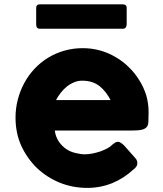

<svg xmlns="http://www.w3.org/2000/svg" viewBox="-20 -870 763 899"><path d="M604.5 -76.2Q560.5 -35.2 505.9 -12.7Q450.2 9.8 388.7 9.8Q320.3 9.8 259.8 -14.6Q198.2 -40 152.3 -84Q106.4 -128.9 79.1 -188.5Q52.7 -248 52.7 -319.3Q52.7 -363.3 63.5 -404.3Q74.2 -445.3 93.8 -481.4Q113.3 -517.6 141.6 -547.9Q169.9 -578.1 205.1 -599.6Q240.2 -621.1 281.2 -632.8Q322.3 -644.5 367.2 -644.5Q409.2 -644.5 448.2 -633.8Q487.3 -623 521.5 -602.5Q555.7 -583 584 -554.7Q612.3 -527.3 632.8 -493.2Q653.3 -460.9 665 -422.9Q675.8 -384.8 675.8 -344.7Q675.8 -319.3 674.8 -302.7Q674.8 -286.1 668 -276.4Q660.2 -266.6 644.5 -262.7Q627.9 -258.8 596.7 -258.8Q476.6 -258.8 236.3 -258.8Q241.2 -226.6 256.8 -205.1Q272.5 -183.6 292 -170.9Q311.5 -158.2 335 -153.3Q357.4 -147.5 377 -147.5Q394.5 -147.5 414.1 -151.4Q432.6 -155.3 450.2 -161.1Q468.8 -168 483.4 -175.8Q498 -183.6 506.8 -193.4Q514.6 -199.2 520.5 -203.1Q526.4 -206.1 533.2 -206.1Q539.1 -206.1 545.9 -201.2Q552.7 -197.3 561.5 -188.5Q579.1 -168.9 614.3 -128.9Q620.1 -122.1 621.1 -117.2Q623 -111.3 623 -106.4Q623 -95.7 617.2 -88.9Q612.3 -81.1 604.5 -76.2ZM364.3 -492.2Q344.7 -492.2 326.2 -484.4Q307.6 -476.6 292 -463.9Q276.4 -451.2 263.7 -434.6Q251 -418 242.2 -401.4Q328.1 -401.4 498 -401.4Q487.3 -420.9 475.6 -436.5Q462.9 -453.1 447.3 -465.8Q431.6 -478.5 411.1 -485.4Q390.6 -492.2 364.3 -492.2ZM149.4 -832Q149.4 -849.6 166 -849.6Q295.9 -849.6 555.7 -849.6Q563.5 -849.6 568.4 -845.7Q573.2 -841.8 573.2 -832Q573.2 -806.6 573.2 -755.9Q573.2 -749 569.3 -742.2Q564.5 -735.4 555.7 -735.4Q425.8 -735.4 166 -735.4Q149.4 -735.4 149.4 -755.9Q149.4 -781.2 149.4 -832Z"/></svg>

Font: Cocogoose
Style: Regular
Weight: 400
Designer: Cosimo Lorenzo Pancini
Version: Version 1.000